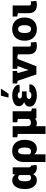

<svg xmlns="http://www.w3.org/2000/svg" viewBox="1600 -2430 1033 4273"><g transform="rotate(-90 2116.5 -293.5)"><path d="M244.6 10.3Q183.1 10.3 138.7 -22.5Q94.2 -55.2 70.1 -114.5Q45.9 -173.8 45.9 -252.9V-263.2Q45.9 -345.7 69.8 -407.5Q93.8 -469.2 138.2 -503.7Q182.6 -538.1 243.7 -538.1Q287.1 -538.1 316.2 -519.5Q345.2 -501 366.2 -467.3L378.4 -527.3H528.3V-183.1Q528.3 -149.4 537.1 -135.5Q545.9 -121.6 561 -121.6Q563.5 -121.6 565.7 -121.8Q567.9 -122.1 568.8 -122.6L581.1 0Q564 5.9 548.8 8.1Q533.7 10.3 519 10.3Q469.2 10.3 432.6 -10.5Q396 -31.2 377 -71.8Q355 -32.2 323.5 -11Q292 10.3 244.6 10.3ZM296.9 -120.1Q316.9 -120.1 331.8 -127Q346.7 -133.8 356.9 -147V-375.5Q350.1 -386.2 341.3 -393.3Q332.5 -400.4 321.8 -403.8Q311 -407.2 298.8 -407.2Q270 -407.2 252.2 -389.2Q234.4 -371.1 226.3 -338.9Q218.3 -306.6 218.3 -263.2V-252.9Q218.3 -189.5 235.6 -154.8Q252.9 -120.1 296.9 -120.1Z M647 203.1V-281.7Q647 -356 676.8 -413.8Q706.5 -471.7 762.2 -504.9Q817.9 -538.1 895 -538.1Q974.1 -538.1 1028.8 -503.7Q1083.5 -469.2 1112.1 -407.5Q1140.6 -345.7 1140.6 -263.2V-252.9Q1140.6 -173.8 1116.7 -114.5Q1092.8 -55.2 1048.1 -22.5Q1003.4 10.3 940.4 10.3Q898.9 10.3 869.4 -4.9Q839.8 -20 818.4 -48.3V203.1ZM885.7 -120.1Q933.6 -120.1 951.4 -155Q969.2 -189.9 969.2 -252.9V-263.2Q969.2 -307.6 960.9 -339.8Q952.6 -372.1 935.5 -389.6Q918.5 -407.2 891.1 -407.2Q866.2 -407.2 850.1 -391.8Q834 -376.5 826.2 -345.5Q818.4 -314.5 818.4 -267.6V-152.3Q828.6 -136.2 846.2 -128.2Q863.8 -120.1 885.7 -120.1Z M1272.9 203.1V-412.1L1198.7 -427.7V-528.3H1272.9H1443.8V-226.1Q1443.8 -165.5 1462.4 -144Q1481 -122.6 1521 -122.6Q1551.3 -122.6 1572.5 -133.3Q1593.8 -144 1606.4 -164.6V-412.1L1532.2 -427.7V-528.3H1776.9V-115.7L1838.9 -100.1V0H1616.2L1613.8 -36.6Q1594.7 -13.2 1569.1 -1.5Q1543.5 10.3 1510.7 10.3Q1494.1 10.3 1476.8 6.8Q1459.5 3.4 1443.8 -2.9V203.1Z M2131.8 10.3Q2060.5 10.3 2003.4 -9.3Q1946.3 -28.8 1913.1 -64.7Q1879.9 -100.6 1879.9 -149.9Q1879.9 -238.3 1981 -272.5Q1937.5 -290 1913.3 -320.3Q1889.2 -350.6 1889.2 -389.6Q1889.2 -435.5 1920.4 -468.8Q1951.7 -502 2006.1 -520Q2060.5 -538.1 2130.4 -538.1Q2200.7 -538.1 2254.6 -517.8Q2308.6 -497.6 2338.9 -461.4Q2369.1 -425.3 2367.2 -376.5L2366.2 -373.5H2200.2Q2200.2 -388.2 2190.7 -397.5Q2181.2 -406.7 2165.3 -411.4Q2149.4 -416 2130.4 -416Q2094.7 -416 2077.6 -401.4Q2060.5 -386.7 2060.5 -368.2Q2060.5 -346.2 2080.6 -334Q2100.6 -321.8 2134.3 -321.8H2218.8V-217.8H2134.3Q2094.7 -217.8 2072.5 -203.1Q2050.3 -188.5 2050.3 -165.5Q2050.3 -143.6 2071 -127.4Q2091.8 -111.3 2131.8 -111.3Q2166.5 -111.3 2187.5 -123.5Q2208.5 -135.7 2208.5 -156.2H2375L2376 -153.3Q2377.9 -100.6 2345.2 -64.2Q2312.5 -27.8 2256.3 -8.8Q2200.2 10.3 2131.8 10.3ZM2081.5 -620.1 2123.5 -790H2280.3L2167 -620.1Z M2596.7 0 2454.6 -418 2396 -427.7V-528.3H2673.8V-428.2L2626.5 -418.5L2682.6 -216.8L2693.4 -176.8H2696.3L2709.5 -216.8L2783.2 -418L2722.2 -428.2V-528.3H2999.5V-427.7L2939 -416L2778.8 0Z M3227.5 10.3Q3139.2 10.3 3091.8 -35.9Q3044.4 -82 3044.4 -172.9V-412.1L2970.7 -427.7V-528.3H3215.8V-172.9Q3215.8 -144 3225.3 -132.6Q3234.9 -121.1 3258.3 -121.1Q3273.9 -121.1 3280 -121.8Q3286.1 -122.6 3307.1 -127.4L3317.9 -1.5Q3294.4 4.9 3274.7 7.6Q3254.9 10.3 3227.5 10.3Z M3606 10.3Q3524.4 10.3 3466.6 -23.7Q3408.7 -57.6 3378.2 -118.4Q3347.7 -179.2 3347.7 -259.3V-269Q3347.7 -348.1 3378.2 -408.7Q3408.7 -469.2 3466.3 -503.7Q3523.9 -538.1 3605 -538.1Q3686.5 -538.1 3743.9 -503.9Q3801.3 -469.7 3831.8 -409.2Q3862.3 -348.6 3862.3 -269V-259.3Q3862.3 -179.7 3831.8 -118.9Q3801.3 -58.1 3743.9 -23.9Q3686.5 10.3 3606 10.3ZM3606 -120.1Q3637.2 -120.1 3656 -137Q3674.8 -153.8 3683.3 -185.1Q3691.9 -216.3 3691.9 -259.3V-269Q3691.9 -310.5 3683.3 -341.6Q3674.8 -372.6 3655.8 -389.9Q3636.7 -407.2 3605 -407.2Q3573.7 -407.2 3554.7 -389.9Q3535.6 -372.6 3527.3 -341.6Q3519 -310.5 3519 -269V-259.3Q3519 -215.8 3527.3 -184.6Q3535.6 -153.3 3554.7 -136.7Q3573.7 -120.1 3606 -120.1Z M4142.6 10.3Q4054.2 10.3 4006.8 -35.9Q3959.5 -82 3959.5 -172.9V-412.1L3885.7 -427.7V-528.3H4130.9V-172.9Q4130.9 -144 4140.4 -132.6Q4149.9 -121.1 4173.3 -121.1Q4189 -121.1 4195.1 -121.8Q4201.2 -122.6 4222.2 -127.4L4232.9 -1.5Q4209.5 4.9 4189.7 7.6Q4169.9 10.3 4142.6 10.3Z"/></g></svg>

Font: Roboto Slab LO Black
Style: Regular
Weight: 900
Designer: Google
Version: Version 2.000